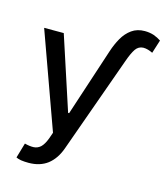

<svg xmlns="http://www.w3.org/2000/svg" viewBox="-127 -770 924 1071"><g transform="rotate(15 335.5 -235.0)"><path d="M138.7 204.1Q114.3 204.1 94.7 201.2Q75.2 197.3 66.4 192.4Q74.2 164.1 91.8 105.5Q121.1 113.3 143.6 112.3Q166 111.3 183.6 95.7Q201.2 79.1 214.8 43Q218.8 31.2 227.5 6.8Q177.7 -130.9 28.3 -545.9Q56.6 -545.9 141.6 -545.9Q176.8 -439.5 280.3 -122.1Q281.2 -122.1 286.1 -122.1Q318.4 -220.7 415 -514.6Q428.7 -556.6 449.2 -592.8Q469.7 -628.9 501 -651.4Q532.2 -673.8 576.2 -673.8Q603.5 -673.8 627.9 -666Q652.3 -657.2 670.9 -644.5Q663.1 -619.1 646.5 -567.4Q632.8 -574.2 619.1 -578.1Q605.5 -582 591.8 -582Q564.5 -581.1 547.9 -557.6Q531.2 -533.2 513.7 -483.4Q447.3 -297.9 314.5 73.2Q292 136.7 248 170.9Q204.1 204.1 138.7 204.1Z"/></g></svg>

Font: DeepSea
Style: Medium
Weight: 500
Designer: Stem
Version: Version 3.019;git-0a5106e0b